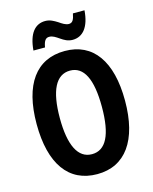

<svg xmlns="http://www.w3.org/2000/svg" viewBox="-135 -1009 880 1106"><g transform="rotate(-15 305.5 -455.5)"><path d="M134 -773H203C210 -814 222 -826 242 -826C263 -826 279 -814 300 -800C319 -787 340 -774 369 -774C430 -774 471 -823 478 -921H409C402 -884 393 -868 371 -868C352 -868 333 -881 314 -894C293 -907 271 -920 243 -920C182 -920 142 -873 134 -773ZM306 10C474 10 569 -122 569 -358C569 -594 475 -724 307 -724C136 -724 42 -595 42 -359C42 -121 136 10 306 10ZM306 -109C223 -109 180 -195 180 -358C180 -521 223 -607 307 -607C389 -607 431 -524 431 -358C431 -191 389 -109 306 -109Z"/></g></svg>

Font: Kathrein 77 Bold Condensed
Style: Regular
Weight: 700
Width: 3
Designer: Lazydogs Typefoundry, based on Open Sans by Ascender Corporation
Foundry: Lazydogs Typefoundry
Version: Version 1.003;PS 001.003;hotconv 1.0.88;makeotf.lib2.5.64775